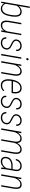

<svg xmlns="http://www.w3.org/2000/svg" viewBox="2102 -2892 801 5046"><g transform="rotate(90 2503.0 -369.5)"><path d="M152.8 -750H189.5L77.1 -101.1L57.6 0H22.9ZM414.1 -286.6 406.7 -239.3Q400.4 -197.8 387 -153.3Q373.5 -108.9 350.3 -71.3Q327.1 -33.7 291.5 -11.2Q255.9 11.2 204.6 10.3Q170.9 9.3 143.3 -4.4Q115.7 -18.1 96.7 -40.5Q77.6 -63 68.1 -90.8Q58.6 -118.7 60.1 -147.5L93.8 -367.2Q101.6 -397.9 118.7 -428.2Q135.7 -458.5 161.1 -483.4Q186.5 -508.3 218.5 -523.4Q250.5 -538.6 288.1 -538.6Q340.3 -538.1 369.1 -513.9Q397.9 -489.7 409.2 -451.4Q420.4 -413.1 420.2 -369.6Q419.9 -326.2 414.1 -286.6ZM370.6 -238.3 376.5 -286.6Q381.3 -317.9 383.3 -355Q385.3 -392.1 377.7 -425.8Q370.1 -459.5 347.7 -481.4Q325.2 -503.4 281.7 -503.4Q251 -503.4 223.6 -491.7Q196.3 -480 173.8 -459.7Q151.4 -439.5 135.5 -413.6Q119.6 -387.7 111.8 -358.9L78.1 -150.9Q76.2 -116.2 92.3 -87.9Q108.4 -59.6 137 -42.5Q165.5 -25.4 200.7 -24.9Q244.1 -24.4 274.2 -43.7Q304.2 -63 323.2 -95.2Q342.3 -127.4 353.5 -164.6Q364.7 -201.7 370.6 -238.3Z M798.8 -123 869.1 -528.3H905.3L814 0H778.3ZM820.3 -212.4 839.8 -212.9Q832.5 -172.4 818.4 -132.3Q804.2 -92.3 780.5 -60.1Q756.8 -27.8 721.7 -8.5Q686.5 10.7 638.2 10.3Q596.2 10.3 571 -8.5Q545.9 -27.3 534.7 -57.4Q523.4 -87.4 522.2 -122.3Q521 -157.2 525.9 -191.4L583.5 -528.3H620.1L562.5 -189.9Q559.1 -165 559.1 -136.7Q559.1 -108.4 566.7 -83.3Q574.2 -58.1 592.5 -42.2Q610.8 -26.4 643.1 -25.4Q697.3 -24.4 733.2 -52Q769 -79.6 790 -122.3Q811 -165 820.3 -212.4Z M1246.1 -131.8Q1252 -165 1237.3 -189Q1222.7 -212.9 1197.5 -229Q1172.4 -245.1 1145 -256.3Q1119.1 -268.6 1094.7 -282.7Q1070.3 -296.9 1051.3 -314.9Q1032.2 -333 1022.9 -354.5Q1013.7 -376 1018.1 -403.8Q1022 -435.1 1036.6 -460.2Q1051.3 -485.4 1074 -502.7Q1096.7 -520 1125.2 -529.3Q1153.8 -538.6 1184.6 -538.1Q1230 -537.6 1262.5 -520Q1294.9 -502.4 1310.8 -470.5Q1326.7 -438.5 1321.8 -393.1L1285.6 -393.6Q1289.1 -430.2 1276.9 -454.3Q1264.6 -478.5 1240.5 -490.5Q1216.3 -502.4 1183.1 -502.9Q1152.3 -502.9 1125 -491.5Q1097.7 -480 1078.4 -458.3Q1059.1 -436.5 1053.2 -405.8Q1049.3 -382.3 1057.9 -363.8Q1066.4 -345.2 1082.8 -331.1Q1099.1 -316.9 1119.4 -306.6Q1139.6 -296.4 1158.2 -288.6Q1194.3 -272.5 1224.9 -251.2Q1255.4 -230 1271.7 -201.4Q1288.1 -172.9 1282.7 -132.3Q1278.3 -99.1 1263.2 -72.5Q1248 -45.9 1223.9 -27.6Q1199.7 -9.3 1170.2 0.5Q1140.6 10.3 1107.4 9.8Q1063.5 9.3 1028.6 -7.8Q993.7 -24.9 974.9 -57.4Q956.1 -89.8 960.9 -134.8H997.6Q995.1 -98.6 1008.5 -74.2Q1022 -49.8 1048.1 -37.6Q1074.2 -25.4 1108.9 -25.4Q1139.2 -25.9 1168.5 -37.1Q1197.8 -48.3 1219.2 -71.3Q1240.7 -94.2 1246.1 -131.8Z M1525.9 -528.3 1434.6 0H1397.9L1489.3 -528.3ZM1506.8 -689.9Q1508.8 -701.7 1517.3 -710.4Q1525.9 -719.2 1538.6 -721.2Q1552.7 -719.7 1559.3 -710.4Q1565.9 -701.2 1564 -688Q1561.5 -676.3 1553.2 -667.5Q1544.9 -658.7 1531.7 -657.7Q1518.6 -658.7 1511.7 -668Q1504.9 -677.2 1506.8 -689.9Z M1696.3 -415.5 1624.5 0H1587.4L1678.7 -528.3H1714.4ZM1670.9 -304.2 1659.7 -327.1Q1668.5 -361.3 1684.8 -398.4Q1701.2 -435.5 1725.3 -467.5Q1749.5 -499.5 1782.5 -519Q1815.4 -538.6 1858.4 -538.6Q1900.4 -538.1 1924.6 -520Q1948.7 -502 1959.5 -472.9Q1970.2 -443.8 1970.9 -409.7Q1971.7 -375.5 1967.3 -342.8L1908.7 0H1872.6L1930.7 -343.8Q1935.5 -378.9 1933.6 -415.8Q1931.6 -452.6 1913.3 -478Q1895 -503.4 1849.6 -503.4Q1812.5 -503.9 1782.7 -484.4Q1752.9 -464.8 1730.7 -434.3Q1708.5 -403.8 1693.4 -369.4Q1678.2 -335 1670.9 -304.2Z M2221.2 10.7Q2169.9 10.3 2137 -11.7Q2104 -33.7 2086.4 -69.3Q2068.8 -105 2064.7 -147.9Q2060.5 -190.9 2066.4 -233.4L2074.7 -293Q2082 -335.9 2098.6 -379.6Q2115.2 -423.3 2142.3 -459.5Q2169.4 -495.6 2208.3 -517.3Q2247.1 -539.1 2298.3 -538.1Q2345.7 -537.1 2374.8 -517.6Q2403.8 -498 2418 -466.3Q2432.1 -434.6 2434.8 -395.3Q2437.5 -356 2431.6 -315.4L2425.8 -273.9H2095.2L2101.6 -309.1H2394L2396 -323.2Q2402.3 -365.2 2397 -406.5Q2391.6 -447.8 2367.9 -474.9Q2344.2 -502 2295.9 -503.4Q2252.9 -504.4 2221.2 -485.6Q2189.5 -466.8 2167.2 -435.1Q2145 -403.3 2131.3 -366Q2117.7 -328.6 2112.3 -293L2104 -232.4Q2098.6 -197.8 2100.8 -161.6Q2103 -125.5 2116 -94.5Q2128.9 -63.5 2154.8 -44.4Q2180.7 -25.4 2223.6 -24.9Q2263.2 -23.9 2296.6 -38.8Q2330.1 -53.7 2358.4 -79.6L2376 -54.7Q2355 -33.7 2330.6 -18.8Q2306.2 -3.9 2278.6 3.4Q2251 10.7 2221.2 10.7Z M2780.8 -131.8Q2786.6 -165 2772 -189Q2757.3 -212.9 2732.2 -229Q2707 -245.1 2679.7 -256.3Q2653.8 -268.6 2629.4 -282.7Q2605 -296.9 2585.9 -314.9Q2566.9 -333 2557.6 -354.5Q2548.3 -376 2552.7 -403.8Q2556.6 -435.1 2571.3 -460.2Q2585.9 -485.4 2608.6 -502.7Q2631.3 -520 2659.9 -529.3Q2688.5 -538.6 2719.2 -538.1Q2764.6 -537.6 2797.1 -520Q2829.6 -502.4 2845.5 -470.5Q2861.3 -438.5 2856.4 -393.1L2820.3 -393.6Q2823.7 -430.2 2811.5 -454.3Q2799.3 -478.5 2775.1 -490.5Q2751 -502.4 2717.8 -502.9Q2687 -502.9 2659.7 -491.5Q2632.3 -480 2613 -458.3Q2593.8 -436.5 2587.9 -405.8Q2584 -382.3 2592.5 -363.8Q2601.1 -345.2 2617.4 -331.1Q2633.8 -316.9 2654.1 -306.6Q2674.3 -296.4 2692.9 -288.6Q2729 -272.5 2759.5 -251.2Q2790 -230 2806.4 -201.4Q2822.8 -172.9 2817.4 -132.3Q2813 -99.1 2797.9 -72.5Q2782.7 -45.9 2758.5 -27.6Q2734.4 -9.3 2704.8 0.5Q2675.3 10.3 2642.1 9.8Q2598.1 9.3 2563.2 -7.8Q2528.3 -24.9 2509.5 -57.4Q2490.7 -89.8 2495.6 -134.8H2532.2Q2529.8 -98.6 2543.2 -74.2Q2556.6 -49.8 2582.8 -37.6Q2608.9 -25.4 2643.6 -25.4Q2673.8 -25.9 2703.1 -37.1Q2732.4 -48.3 2753.9 -71.3Q2775.4 -94.2 2780.8 -131.8Z M3211.4 -131.8Q3217.3 -165 3202.6 -189Q3188 -212.9 3162.8 -229Q3137.7 -245.1 3110.4 -256.3Q3084.5 -268.6 3060.1 -282.7Q3035.6 -296.9 3016.6 -314.9Q2997.6 -333 2988.3 -354.5Q2979 -376 2983.4 -403.8Q2987.3 -435.1 3002 -460.2Q3016.6 -485.4 3039.3 -502.7Q3062 -520 3090.6 -529.3Q3119.1 -538.6 3149.9 -538.1Q3195.3 -537.6 3227.8 -520Q3260.3 -502.4 3276.1 -470.5Q3292 -438.5 3287.1 -393.1L3251 -393.6Q3254.4 -430.2 3242.2 -454.3Q3230 -478.5 3205.8 -490.5Q3181.6 -502.4 3148.4 -502.9Q3117.7 -502.9 3090.3 -491.5Q3063 -480 3043.7 -458.3Q3024.4 -436.5 3018.6 -405.8Q3014.6 -382.3 3023.2 -363.8Q3031.7 -345.2 3048.1 -331.1Q3064.5 -316.9 3084.7 -306.6Q3105 -296.4 3123.5 -288.6Q3159.7 -272.5 3190.2 -251.2Q3220.7 -230 3237.1 -201.4Q3253.4 -172.9 3248 -132.3Q3243.7 -99.1 3228.5 -72.5Q3213.4 -45.9 3189.2 -27.6Q3165 -9.3 3135.5 0.5Q3106 10.3 3072.8 9.8Q3028.8 9.3 2993.9 -7.8Q2959 -24.9 2940.2 -57.4Q2921.4 -89.8 2926.3 -134.8H2962.9Q2960.4 -98.6 2973.9 -74.2Q2987.3 -49.8 3013.4 -37.6Q3039.6 -25.4 3074.2 -25.4Q3104.5 -25.9 3133.8 -37.1Q3163.1 -48.3 3184.6 -71.3Q3206.1 -94.2 3211.4 -131.8Z M3463.4 -416 3391.1 0H3354L3444.8 -528.3H3481.4ZM3438 -305.2 3426.3 -327.6Q3434.6 -362.3 3450.4 -399.4Q3466.3 -436.5 3490.5 -468.3Q3514.6 -500 3547.9 -519.3Q3581.1 -538.6 3624.5 -538.1Q3664.6 -538.1 3689.2 -521.2Q3713.9 -504.4 3725.6 -477.3Q3737.3 -450.2 3739.5 -417.2Q3741.7 -384.3 3736.3 -351.1L3676.3 0H3640.6L3699.7 -351.1Q3705.1 -387.2 3701.9 -422.1Q3698.7 -457 3679 -480.2Q3659.2 -503.4 3614.7 -503.4Q3576.7 -503.9 3547.6 -484.6Q3518.6 -465.3 3496.6 -434.8Q3474.6 -404.3 3460.4 -370.1Q3446.3 -335.9 3438 -305.2ZM3735.8 -348.6 3713.4 -358.9Q3723.1 -391.6 3740.5 -424.1Q3757.8 -456.5 3782 -482.2Q3806.2 -507.8 3838.4 -523.2Q3870.6 -538.6 3909.2 -538.6Q3952.1 -537.6 3976.8 -520.3Q4001.5 -502.9 4012.7 -474.6Q4023.9 -446.3 4025.4 -411.6Q4026.9 -377 4022 -343.3L3963.4 0H3926.8L3984.4 -343.8Q3989.3 -379.4 3987.3 -416.7Q3985.4 -454.1 3966.3 -479Q3947.3 -503.9 3900.9 -503.4Q3869.6 -502.4 3843.3 -489Q3816.9 -475.6 3795.4 -453.1Q3773.9 -430.7 3759 -403.1Q3744.1 -375.5 3735.8 -348.6Z M4391.6 -97.7 4439.5 -385.3Q4444.8 -422.4 4435.3 -448.7Q4425.8 -475.1 4401.4 -489.5Q4377 -503.9 4339.4 -503.4Q4303.7 -503.4 4273.4 -488.8Q4243.2 -474.1 4222.2 -447Q4201.2 -419.9 4193.4 -383.3L4157.7 -384.3Q4164.1 -418.9 4180.2 -447.5Q4196.3 -476.1 4220.9 -496.1Q4245.6 -516.1 4276.6 -527.3Q4307.6 -538.6 4343.3 -538.6Q4391.1 -538.1 4422.9 -519.3Q4454.6 -500.5 4468.5 -465.6Q4482.4 -430.7 4475.6 -383.8L4429.2 -107.9Q4424.8 -81.5 4424.6 -56.6Q4424.3 -31.7 4424.3 -5.4L4423.3 0H4385.3Q4383.3 -24.4 4385.3 -49.1Q4387.2 -73.7 4391.6 -97.7ZM4437.5 -299.8 4432.6 -266.1H4323.7Q4291 -266.1 4260.5 -258.3Q4230 -250.5 4204.8 -234.9Q4179.7 -219.2 4162.8 -194.3Q4146 -169.4 4140.1 -134.8Q4135.3 -104 4143.3 -79.1Q4151.4 -54.2 4171.9 -39.8Q4192.4 -25.4 4223.6 -24.9Q4266.6 -24.9 4301.5 -42.2Q4336.4 -59.6 4363.3 -88.9Q4390.1 -118.2 4408.2 -156.2L4417.5 -127.9Q4404.8 -100.6 4385.3 -75.2Q4365.7 -49.8 4341.1 -30.5Q4316.4 -11.2 4286.1 -0.2Q4255.9 10.7 4220.7 10.7Q4178.2 11.2 4150.1 -8.3Q4122.1 -27.8 4110.1 -60.5Q4098.1 -93.3 4103.5 -134.3Q4108.9 -179.2 4130.1 -210.7Q4151.4 -242.2 4182.6 -261.7Q4213.9 -281.2 4249.3 -290.5Q4284.7 -299.8 4320.3 -299.8Z M4670.4 -415.5 4598.6 0H4561.5L4652.8 -528.3H4688.5ZM4645 -304.2 4633.8 -327.1Q4642.6 -361.3 4658.9 -398.4Q4675.3 -435.5 4699.5 -467.5Q4723.6 -499.5 4756.6 -519Q4789.6 -538.6 4832.5 -538.6Q4874.5 -538.1 4898.7 -520Q4922.9 -502 4933.6 -472.9Q4944.3 -443.8 4945.1 -409.7Q4945.8 -375.5 4941.4 -342.8L4882.8 0H4846.7L4904.8 -343.8Q4909.7 -378.9 4907.7 -415.8Q4905.8 -452.6 4887.5 -478Q4869.1 -503.4 4823.7 -503.4Q4786.6 -503.9 4756.8 -484.4Q4727.1 -464.8 4704.8 -434.3Q4682.6 -403.8 4667.5 -369.4Q4652.3 -335 4645 -304.2Z"/></g></svg>

Font: Roboto Condensed ExtraLight
Style: Italic
Weight: 250
Italic angle: -12°
Designer: Christian Robertson
Foundry: Google
Version: Version 3.008; 2023